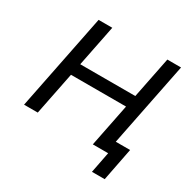

<svg xmlns="http://www.w3.org/2000/svg" viewBox="-184 -881 1210 1214"><g transform="rotate(30 421.0 -273.5)"><path d="M698 -700H798L658 0H558ZM156 0H56L196 -700H296ZM630 -312H210L227 -399H647ZM640 153 675 -26 696 0H558L576 -87H780L733 153Z"/></g></svg>

Font: MOST Montserrat Medium
Style: Italic
Weight: 500
Italic angle: -11.3°
Designer: Julieta Ulanovsky
Foundry: Julieta Ulanovsky
Version: Version 8.000;March 11, 2024;FontCreator 15.0.0.2926 64-bit